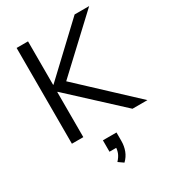

<svg xmlns="http://www.w3.org/2000/svg" viewBox="-228 -829 1103 1224"><g transform="rotate(-30 323.5 -216.5)"><path d="M91 0V-705H175V-385H178L518 -705H625L233 -339L236 -384L647 0H537L178 -332H175V0ZM321 272 284 246Q306 222 314.5 200Q323 178 323 153L343 164H273V80H373V142Q373 180 360.5 213Q348 246 321 272Z"/></g></svg>

Font: Nunito Sans 11pt
Style: Regular
Weight: 400
Version: Version 3.101;gftools[0.9.27]